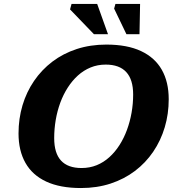

<svg xmlns="http://www.w3.org/2000/svg" viewBox="-20 -936 884 969"><path d="M253.5 -239Q253.5 -163 288 -125.5Q322.5 -88 391.5 -88Q432.5 -88 467.8 -102.2Q503 -116.5 532 -142.8Q561 -169 583.2 -204Q605.5 -239 620.8 -280.5Q636 -322 644 -367.2Q652 -412.5 652 -459Q652 -534.5 617.2 -572.2Q582.5 -610 513.5 -610Q472.5 -610 437.2 -595.5Q402 -581 373.2 -555Q344.5 -529 322 -494Q299.5 -459 284.2 -417.5Q269 -376 261.2 -330.5Q253.5 -285 253.5 -239ZM831.5 -435Q831.5 -361 811.5 -293.8Q791.5 -226.5 753.2 -170.2Q715 -114 660.8 -73Q606.5 -32 538 -9.5Q469.5 13 388.5 13Q283.5 13 213.5 -19.5Q143.5 -52 108.5 -113.8Q73.5 -175.5 73.5 -262.5Q73.5 -337 93.5 -404.2Q113.5 -471.5 151.8 -527.5Q190 -583.5 244.2 -624.8Q298.5 -666 367.2 -688.5Q436 -711 516.5 -711Q622 -711 691.8 -678.2Q761.5 -645.5 796.5 -584Q831.5 -522.5 831.5 -435ZM525 -763.5H454L333.5 -888.5L341 -916H470.5ZM684 -763.5H618L556 -892.5L562.5 -916H687Z"/></svg>

Font: Newsreader 9pt
Style: Bold Italic
Weight: 700
Italic angle: -17°
Designer: Hugues Gentile
Foundry: Production Type
Version: Version 1.003